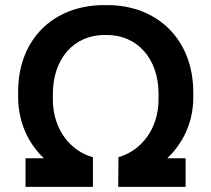

<svg xmlns="http://www.w3.org/2000/svg" viewBox="-20 -732 828 752"><path d="M80 0H344V-112V-116C257 -140 187 -224 187 -343V-363C187 -505 272 -595 389 -595H399C515 -595 601 -505 601 -364V-344C601 -224 531 -141 443 -116L444 -112L443 0H707V-112H635C697 -171 737 -253 737 -350V-370C737 -576 598 -712 400 -712H388C189 -712 51 -578 51 -373V-353C51 -254 90 -171 152 -112H80Z"/></svg>

Font: Fixel Display 20240404 SemiBold
Style: Italic
Weight: 600
Italic angle: -10°
Designer: AlfaBravo + MacPaw
Foundry: Kyrylo Tkachov, Marchela Mozhyna, Serhii Makarenko, Maria Weinstein, Zakhar Kryvoshyya
Version: Version 1.211;Glyphs 3.2 (3225)